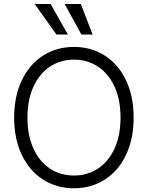

<svg xmlns="http://www.w3.org/2000/svg" viewBox="-20 -958 761 987"><path d="M360.4 9.8Q271 9.8 201.2 -34.9Q131.3 -79.6 92 -162.1Q52.7 -244.6 52.7 -353.5Q52.7 -462.4 92 -544.9Q131.3 -627.4 201.2 -672.1Q271 -716.8 360.4 -716.8Q449.2 -716.8 519 -672.1Q588.9 -627.4 627.9 -544.9Q667 -462.4 667 -353.5Q667 -244.6 627.9 -162.1Q588.9 -79.6 519 -34.9Q449.2 9.8 360.4 9.8ZM360.4 -651.4Q291.5 -651.4 237.3 -615.7Q183.1 -580.1 152.1 -512.7Q121.1 -445.3 121.1 -353.5Q121.1 -261.7 151.9 -194.3Q182.6 -127 236.8 -91.3Q291 -55.7 360.4 -55.7Q429.2 -55.7 483.4 -91.3Q537.6 -127 568.6 -194.3Q599.6 -261.7 599.6 -353.5Q599.6 -445.8 568.6 -512.9Q537.6 -580.1 483.4 -615.7Q429.2 -651.4 360.4 -651.4ZM158.2 -937.5H240.2L329.1 -780.3H270.5ZM312.5 -937.5H395.5L456.1 -780.3H398.4Z"/></svg>

Font: Pretendard Light
Style: Regular
Weight: 300
Designer: Base glyphs from Inter by Rasmus Andersson; Hangeul glyphs from Noto Sans CJK(Source Han Sans) by Jang Soo-young and Kan
Foundry: Kil Hyung-jin
Version: Version 1.309